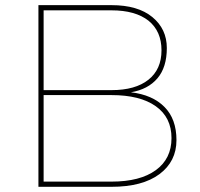

<svg xmlns="http://www.w3.org/2000/svg" viewBox="-20 -719 771 739"><path d="M147.9 -353V-20H409.2Q519 -20 579.6 -64Q640.1 -107.9 640.1 -187.5Q640.1 -267.1 579.6 -310.1Q519 -353 409.2 -353ZM147.9 -679.2V-372.1H409.2Q501 -372.1 551.3 -412.1Q601.6 -452.1 601.6 -525.4Q601.6 -598.6 551.8 -639.2Q501 -679.2 409.2 -679.2ZM127.9 -699.2H409.2Q510.7 -699.2 566.4 -653.3Q622.1 -607.4 622.1 -534.2Q622.1 -460 585.9 -417.5Q549.8 -375 483.9 -363.8Q566.9 -354 612.8 -307.6Q659.2 -261.2 659.2 -179.7Q659.2 -97.7 593.8 -48.8Q528.3 0 409.2 0H127.9Z"/></svg>

Font: Montserrat-Hairline
Style: Regular
Weight: 250
Designer: Julieta Ulanovsky
Foundry: Julieta Ulanovsky
Version: Version 1.000;PS 002.000;hotconv 1.0.70;makeotf.lib2.5.58329